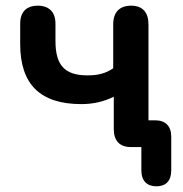

<svg xmlns="http://www.w3.org/2000/svg" viewBox="-20 -517 643 675"><path d="M530 138C563 138 582 119 582 82V-37C582 -73 562 -94 526 -94H502V-431C502 -474 481 -497 441 -497C400 -497 378 -474 378 -431V-277C352 -259 324 -252 288 -252C207 -252 175 -288 175 -373V-434C175 -475 152 -497 113 -497C73 -497 51 -475 51 -434V-362C51 -221 121 -151 266 -151C306 -151 344 -159 380 -177V-63C380 -23 400 0 440 0H477V82C477 119 497 138 530 138Z"/></svg>

Font: SN Pro SemiBold
Style: Regular
Weight: 600
Designer: Tobias Whetton
Foundry: Supernotes
Version: Version 1.003;Glyphs 3.3 (3324)